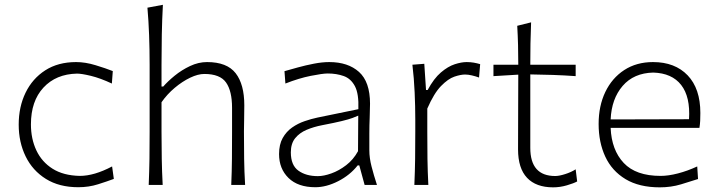

<svg xmlns="http://www.w3.org/2000/svg" viewBox="-20 -782 3034 812"><path d="M311 9.8Q230.5 9.8 174.1 -25.4Q117.7 -60.5 88.4 -120.6Q59.1 -180.7 59.1 -254.9Q59.1 -330.1 88.1 -389.9Q117.2 -449.7 171.4 -484.6Q225.6 -519.5 301.8 -519.5Q340.8 -519.5 384 -506.3Q427.2 -493.2 457 -481.4L453.1 -428.7Q403.8 -451.7 364.5 -461.2Q325.2 -470.7 305.7 -470.7Q216.8 -468.8 163.8 -411.6Q110.8 -354.5 110.8 -255.9Q110.8 -194.8 133.8 -146Q156.7 -97.2 202.4 -68.4Q248 -39.6 317.4 -38.1Q378.4 -38.1 454.1 -78.1L461.4 -25.4Q434.1 -15.1 394.8 -2.7Q355.5 9.8 311 9.8Z M608.9 0Q611.3 -57.1 612.1 -110.1Q612.8 -163.1 612.8 -226.1V-507.8Q612.8 -573.2 610.6 -633.3Q608.4 -693.4 603.5 -749.5L668.9 -761.7Q665.5 -698.7 664.3 -636.5Q663.1 -574.2 663.1 -507.8V-416H670.4Q689 -437.5 718.5 -461.7Q748 -485.8 783.7 -502.7Q819.3 -519.5 855.5 -519.5Q939.9 -519.5 976.6 -472.4Q1013.2 -425.3 1013.2 -336.9Q1013.2 -304.2 1012.5 -275.9Q1011.7 -247.6 1011.7 -226.1Q1011.7 -163.1 1012.5 -110.1Q1013.2 -57.1 1016.6 0H958Q960.4 -57.1 960.9 -109.9Q961.4 -162.6 961.4 -224.6V-326.2Q961.4 -397 936 -433.1Q910.6 -469.2 844.2 -469.2Q817.4 -469.2 784.2 -453.4Q751 -437.5 719 -410.6Q687 -383.8 663.1 -349.6V-224.6Q663.1 -162.6 664.1 -109.9Q665 -57.1 668 0Z M1313.5 9.8Q1240.2 9.8 1200.2 -29.3Q1160.2 -68.4 1160.2 -130.4Q1160.2 -170.9 1175.5 -198.2Q1190.9 -225.6 1215.3 -242.7Q1239.7 -259.8 1268.1 -269.5Q1296.4 -279.3 1322.3 -284.7L1495.6 -320.3Q1498 -385.3 1481 -417.5Q1463.9 -449.7 1433.6 -460.4Q1403.3 -471.2 1366.2 -471.2Q1344.2 -471.2 1294.2 -461.2Q1244.1 -451.2 1187 -428.7L1183.1 -481Q1206.5 -487.8 1239.5 -496.8Q1272.5 -505.9 1307.6 -512.7Q1342.8 -519.5 1372.6 -519.5Q1451.7 -519.5 1498.3 -477.8Q1544.9 -436 1544.9 -343.3Q1544.9 -320.8 1543.5 -286.1Q1542 -251.5 1542 -216.8V-146Q1542 -114.3 1551.3 -78.1Q1560.5 -42 1574.2 0H1522L1499.5 -82.5H1492.7Q1460 -41 1409.9 -15.6Q1359.9 9.8 1313.5 9.8ZM1324.2 -37.1Q1349.1 -37.1 1381.3 -48.6Q1413.6 -60.1 1444.1 -83.5Q1474.6 -106.9 1494.1 -142.6L1495.1 -293Q1485.8 -288.6 1470.5 -283Q1455.1 -277.3 1425.3 -270Q1395.5 -262.7 1341.8 -252.4Q1306.6 -245.6 1276.6 -232.9Q1246.6 -220.2 1228.3 -197.5Q1210 -174.8 1210 -137.7Q1210 -83 1242.2 -60.1Q1274.4 -37.1 1324.2 -37.1Z M1732.4 0Q1734.9 -57.1 1735.6 -110.1Q1736.3 -163.1 1736.3 -226.1V-277.3Q1736.3 -332.5 1733.6 -391.6Q1731 -450.7 1724.1 -508.3L1774.4 -512.2L1781.7 -401.4H1788.6Q1814.9 -450.2 1844.7 -475.6Q1874.5 -501 1903.1 -510.3Q1931.6 -519.5 1953.6 -519.5Q1969.2 -519.5 1983.4 -517.1Q1997.6 -514.6 2010.7 -510.7L2005.9 -454.1Q1991.2 -459.5 1975.6 -463.1Q1960 -466.8 1946.8 -466.8Q1928.2 -466.8 1901.6 -457.8Q1875 -448.7 1845.2 -418.2Q1815.4 -387.7 1787.1 -322.8V-224.6Q1787.1 -162.6 1787.8 -109.9Q1788.6 -57.1 1791.5 0Z M2319.3 10.3Q2247.1 10.3 2209 -30Q2170.9 -70.3 2170.9 -150.4Q2170.9 -241.7 2171.4 -324.5Q2171.9 -407.2 2171.9 -466.3L2066.9 -460V-508.3H2171.9Q2171.9 -551.8 2170.9 -591.1Q2169.9 -630.4 2167.5 -672.9L2226.1 -687.5Q2224.1 -636.7 2223.4 -597.2Q2222.7 -557.6 2222.7 -508.3H2414.6V-460Q2367.2 -463.4 2318.4 -465.1Q2269.5 -466.8 2222.7 -467.3V-156.7Q2222.7 -37.6 2328.1 -37.6Q2344.7 -37.6 2370.1 -45.7Q2395.5 -53.7 2414.6 -65.9L2420.9 -14.6Q2406.7 -6.8 2377.7 1.7Q2348.6 10.3 2319.3 10.3Z M2770.5 10.3Q2683.1 10.3 2625.5 -24.4Q2567.9 -59.1 2539.8 -119.6Q2511.7 -180.2 2511.7 -257.8Q2511.7 -334 2540 -393.1Q2568.4 -452.1 2620.1 -485.8Q2671.9 -519.5 2741.7 -519.5Q2834.5 -519.5 2888.2 -463.4Q2941.9 -407.2 2941.9 -304.2Q2941.9 -286.1 2941.2 -271Q2940.4 -255.9 2938 -241.2H2562.5Q2566.4 -147.5 2617.9 -92.8Q2669.4 -38.1 2773.9 -38.1Q2806.6 -38.1 2847.2 -48.6Q2887.7 -59.1 2928.7 -78.1L2932.1 -24.9Q2902.3 -15.1 2860.1 -2.4Q2817.9 10.3 2770.5 10.3ZM2894 -277.8Q2899.9 -372.6 2860.8 -422.6Q2821.8 -472.7 2742.7 -475.1Q2660.2 -473.1 2613.3 -418.7Q2566.4 -364.3 2562.5 -276.9Z"/></svg>

Font: Pinar-FD Light
Style: Regular
Weight: 300
Designer: Amin Abedi
Version: Version 2.000